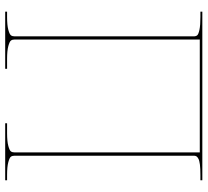

<svg xmlns="http://www.w3.org/2000/svg" viewBox="-50 -750 800 740"><g transform="rotate(90 350.0 -380.0)"><path d="M24.9 0V-7.3H44.9Q77.1 -7.3 94.5 -12Q111.8 -16.6 116 -22Q120.1 -27.3 120.1 -36.1V-726.6Q120.1 -735.4 116 -740.2Q111.8 -745.1 94.5 -748.8Q77.1 -752.4 44.9 -752.4H24.9V-759.8H132.3H567.4H674.8V-752.4H654.8Q629.9 -752.4 614.3 -750.5Q598.6 -748.5 591.6 -744.6Q584.5 -740.7 582.3 -736.8Q580.1 -732.9 580.1 -726.6V-36.1Q580.1 -27.3 584 -22Q587.9 -16.6 605.2 -12Q622.6 -7.3 654.8 -7.3H674.8V0H455.1V-7.3H492.7Q524.9 -7.3 542.2 -12Q559.6 -16.6 563.5 -22Q567.4 -27.3 567.4 -36.1V-750H132.3V-36.1Q132.3 -27.3 136.5 -22Q140.6 -16.6 158 -12Q175.3 -7.3 207.5 -7.3H245.1V0Z"/></g></svg>

Font: Znikomit
Style: Regular
Weight: 100
Designer: gluk
Foundry: gluk
Version: Version 0.53